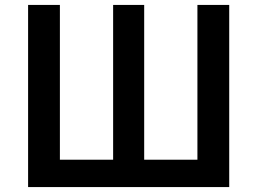

<svg xmlns="http://www.w3.org/2000/svg" viewBox="-20 -759 1043 779"><path d="M94 0V-739H223V-111H439V-739H565V-111H781V-739H910V0Z"/></svg>

Font: Noto Sans KR SemiBold
Style: Regular
Weight: 600
Designer: Ryoko NISHIZUKA  (kana, bopomofo & ideographs); Paul D. Hunt (Latin, Greek & Cyrillic); Sandoll Communications , Soo-you
Foundry: Adobe
Version: Version 2.004-H2;hotconv 1.0.118;makeotfexe 2.5.65603